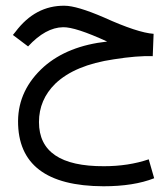

<svg xmlns="http://www.w3.org/2000/svg" viewBox="-20 -397 558 670"><path d="M516 -279 513 -201Q459 -203 377 -190Q241 -170 173 -105Q116 -49 116 29Q116 184 343 183Q428 183 499 159L518 225Q447 253 341 253Q42 252 43 25Q44 -84 133 -164Q216 -237 354 -252Q243 -303 200 -302Q139 -301 78 -235L25 -275L34 -286Q103 -378 205 -377Q248 -377 343 -336Q460 -283 516 -279Z"/></svg>

Font: Vazir Code FD
Style: Code-FD
Weight: 400
Foundry: DejaVu fonts team - Redesigned by Saber Rastikerdar
Version: Version 1.1.2